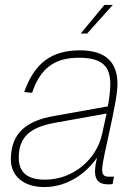

<svg xmlns="http://www.w3.org/2000/svg" viewBox="-20 -746 568 778"><path d="M307 -610H333L437 -726H403ZM365 -52C365 -13 384 1 418 1C423 1 429 1 436 0L442 -30H422C404 -30 394 -35 394 -59C394 -106 456 -326 456 -406C456 -492 410 -542 304 -542C189 -542 120 -491 78 -373L110 -370C144 -472 204 -512 300 -512C396 -512 427 -476 427 -404C427 -380 423 -348 417 -315L199 -276C91 -257 24 -210 24 -100C24 -32 76 12 160 12C252 12 329 -43 373 -107C369 -90 365 -68 365 -52ZM56 -108C56 -190 102 -230 200 -248L412 -286C405 -254 398 -223 393 -200C370 -100 277 -18 162 -18C90 -18 56 -48 56 -108Z"/></svg>

Font: Geist Thin
Style: Italic
Weight: 100
Italic angle: -12°
Designer: Basement.studio, Andrés Briganti, Mateo Zaragoza
Foundry: Basement.studio, Vercel, Andrés Briganti, Guido Ferreyra, Mateo Zaragoza
Version: Version 1.500